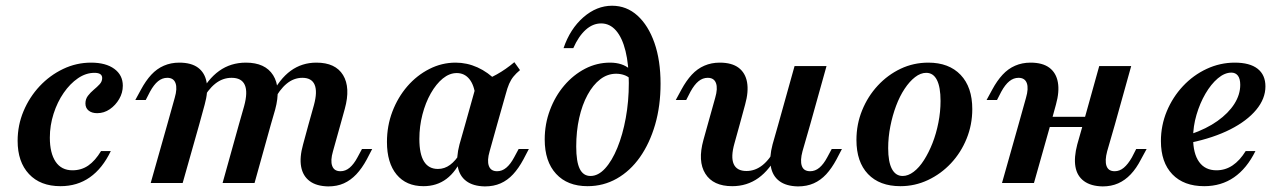

<svg xmlns="http://www.w3.org/2000/svg" viewBox="-20 -651 4569 683"><path d="M195.2 11.3Q123.4 11.3 83.1 -31.9Q42.7 -75 42.7 -150Q42.7 -205.6 63.7 -255.6Q84.7 -305.6 121 -344.4Q157.3 -383.1 204.4 -405.6Q251.6 -428.2 304 -428.2Q356.5 -428.2 386.7 -406Q416.9 -383.9 416.9 -346Q416.9 -321 404 -298.8Q391.1 -276.6 370.6 -262.5Q350 -248.4 325.8 -248.4Q306.5 -248.4 295.2 -257.7Q283.9 -266.9 283.9 -283.1Q283.9 -298.4 292.7 -310.1Q301.6 -321.8 313.7 -331.9Q325.8 -341.9 334.7 -351.6Q343.5 -361.3 343.5 -373.4Q343.5 -391.9 316.1 -391.9Q285.5 -391.9 257.3 -372.6Q229 -353.2 206.5 -320.6Q183.9 -287.9 170.6 -246.4Q157.3 -204.8 157.3 -161.3Q157.3 -106.5 177.8 -75.8Q198.4 -45.2 237.9 -45.2Q269.4 -45.2 294 -62.1Q318.5 -79 339.5 -113.7H374.2Q344.4 -51.6 299.6 -20.2Q254.8 11.3 195.2 11.3Z M829.8 -208.1 848.4 -273.4Q862.1 -323.4 850.8 -348.8Q839.5 -374.2 804 -374.2Q771.8 -374.2 745.6 -353.2Q719.4 -332.3 696.8 -290.3L688.7 -310.5Q718.5 -369.4 759.7 -398.8Q800.8 -428.2 854.8 -428.2Q923.4 -428.2 951.6 -383.5Q979.8 -338.7 958.9 -261.3L943.5 -208.1ZM1077.4 -208.1 1096.8 -277.4Q1109.7 -325 1099.2 -349.6Q1088.7 -374.2 1055.6 -374.2Q1025 -374.2 999.6 -353.2Q974.2 -332.3 952.4 -290.3L944.4 -310.5Q974.2 -370.2 1014.1 -399.2Q1054 -428.2 1105.6 -428.2Q1173.4 -428.2 1200.4 -383.9Q1227.4 -339.5 1206.5 -263.7L1191.1 -208.1ZM575 -208.1 601.6 -303.2Q611.3 -336.3 604.4 -355.2Q597.6 -374.2 575 -374.2Q557.3 -374.2 542.3 -362.1Q527.4 -350 513.7 -325L498.4 -295.2H461.3L481.5 -332.3Q498.4 -363.7 518.1 -385.1Q537.9 -406.5 562.9 -417.3Q587.9 -428.2 617.7 -428.2Q660.5 -428.2 684.7 -410.1Q708.9 -391.9 714.9 -358.5Q721 -325 708.1 -279L688.7 -208.1ZM516.1 0 575 -208.1H688.7L629.8 0ZM771.8 0 829.8 -208.1H943.5L885.5 0ZM1164.5 -112.9Q1154.8 -79.8 1161.7 -60.9Q1168.5 -41.9 1191.1 -41.9Q1208.9 -41.9 1223.8 -54.4Q1238.7 -66.9 1251.6 -91.1L1267.7 -121H1304L1284.7 -83.9Q1267.7 -52.4 1247.6 -31Q1227.4 -9.7 1203.2 1.2Q1179 12.1 1147.6 12.1Q1105.6 11.3 1081.5 -6.9Q1057.3 -25 1051.2 -58.1Q1045.2 -91.1 1058.1 -137.1L1077.4 -208.1H1191.1Z M1486.3 11.3Q1425 11.3 1390.7 -30.2Q1356.5 -71.8 1356.5 -146Q1356.5 -203.2 1375.8 -254Q1395.2 -304.8 1429 -344Q1462.9 -383.1 1507.3 -405.6Q1551.6 -428.2 1600.8 -428.2Q1641.1 -428.2 1678.6 -411.3Q1716.1 -394.4 1748.4 -361.3L1671 -309.7Q1666.9 -348.4 1649.6 -369.8Q1632.3 -391.1 1604.8 -391.1Q1579 -391.1 1555.2 -371.8Q1531.5 -352.4 1512.5 -319Q1493.5 -285.5 1482.7 -243.5Q1471.8 -201.6 1471.8 -156.5Q1471.8 -103.2 1488.3 -76.6Q1504.8 -50 1537.9 -50Q1561.3 -50 1581 -64.5Q1600.8 -79 1617.7 -107.3L1625.8 -93.5Q1603.2 -41.1 1568.5 -14.9Q1533.9 11.3 1486.3 11.3ZM1634.7 -208.1 1675.8 -354.8Q1715.3 -368.5 1747.2 -386.3Q1779 -404 1809.7 -429.8L1829.8 -401.6Q1816.1 -390.3 1806.9 -379Q1797.6 -367.7 1791.1 -352.8Q1784.7 -337.9 1779 -316.1L1748.4 -208.1ZM1721.8 -112.9Q1712.1 -79.8 1719 -60.9Q1725.8 -41.9 1748.4 -41.9Q1766.1 -41.9 1781 -54.4Q1796 -66.9 1808.9 -91.1L1825 -121H1861.3L1841.9 -83.9Q1825 -52.4 1805.2 -31Q1785.5 -9.7 1760.9 1.2Q1736.3 12.1 1704.8 12.1Q1662.9 11.3 1638.7 -6.9Q1614.5 -25 1608.5 -58.1Q1602.4 -91.1 1614.5 -137.1L1634.7 -208.1H1748.4Z M2070.2 11.3Q1998.4 11.3 1958.1 -32.7Q1917.7 -76.6 1917.7 -154.8Q1917.7 -209.7 1936.3 -259.3Q1954.8 -308.9 1987.1 -346.8Q2019.4 -384.7 2061.3 -406.5Q2103.2 -428.2 2150 -428.2Q2194.4 -428.2 2221 -404.8V-371.8Q2212.9 -379.8 2199.6 -384.3Q2186.3 -388.7 2171.8 -388.7Q2141.1 -388.7 2115.3 -369Q2089.5 -349.2 2070.2 -313.7Q2050.8 -278.2 2040.3 -231Q2029.8 -183.9 2029.8 -129.8Q2029.8 -75.8 2042.3 -50.4Q2054.8 -25 2080.6 -25Q2108.1 -25 2132.7 -52Q2157.3 -79 2176.2 -125.4Q2195.2 -171.8 2206 -231Q2216.9 -290.3 2216.9 -355.6Q2216.9 -421.8 2205.2 -469.4Q2193.5 -516.9 2171.4 -542.3Q2149.2 -567.7 2118.5 -567.7Q2088.7 -567.7 2063.3 -544.8Q2037.9 -521.8 2019.4 -479.8H1984.7Q2008.1 -548.4 2055.2 -589.5Q2102.4 -630.6 2157.3 -630.6Q2208.9 -630.6 2247.6 -595.6Q2286.3 -560.5 2308.1 -498.4Q2329.8 -436.3 2329.8 -353.2Q2329.8 -274.2 2310.5 -207.7Q2291.1 -141.1 2256.5 -91.9Q2221.8 -42.7 2174.2 -15.7Q2126.6 11.3 2070.2 11.3Z M2611.3 -208.1 2592.7 -141.1Q2579 -92.7 2589.9 -67.7Q2600.8 -42.7 2635.5 -42.7Q2666.1 -42.7 2692.3 -63.3Q2718.5 -83.9 2740.3 -126.6L2748.4 -105.6Q2718.5 -46.8 2677.8 -17.7Q2637.1 11.3 2584.7 11.3Q2516.9 11.3 2489.1 -33.1Q2461.3 -77.4 2482.3 -153.2L2497.6 -208.1ZM2497.6 -208.1 2524.2 -303.2Q2533.9 -336.3 2527 -355.2Q2520.2 -374.2 2497.6 -374.2Q2479.8 -374.2 2464.9 -362.1Q2450 -350 2436.3 -325L2421 -295.2H2383.9L2404 -332.3Q2421 -363.7 2440.7 -385.1Q2460.5 -406.5 2485.5 -417.3Q2510.5 -428.2 2540.3 -428.2Q2583.1 -428.2 2607.3 -410.1Q2631.5 -391.9 2637.5 -358.5Q2643.5 -325 2630.6 -279L2611.3 -208.1ZM2748.4 -208.1 2806.5 -416.1H2920.2L2862.1 -208.1ZM2834.7 -112.9Q2825.8 -79.8 2832.3 -60.9Q2838.7 -41.9 2862.1 -41.9Q2879.8 -41.9 2894.8 -54.4Q2909.7 -66.9 2922.6 -91.1L2938.7 -121H2975L2955.6 -83.9Q2938.7 -52.4 2919 -31Q2899.2 -9.7 2874.6 1.2Q2850 12.1 2818.5 12.1Q2776.6 11.3 2752.4 -6.9Q2728.2 -25 2722.2 -58.1Q2716.1 -91.1 2728.2 -137.1L2748.4 -208.1H2862.1Z M3183.1 11.3Q3108.9 11.3 3067.7 -31.9Q3026.6 -75 3026.6 -153.2Q3026.6 -208.9 3046.8 -258.5Q3066.9 -308.1 3102.4 -346.4Q3137.9 -384.7 3183.9 -406.5Q3229.8 -428.2 3282.3 -428.2Q3355.6 -428.2 3397.2 -384.7Q3438.7 -341.1 3438.7 -262.9Q3438.7 -207.3 3418.5 -157.7Q3398.4 -108.1 3362.9 -70.2Q3327.4 -32.3 3281 -10.5Q3234.7 11.3 3183.1 11.3ZM3191.1 -25Q3210.5 -25 3230.2 -39.9Q3250 -54.8 3266.9 -81.5Q3283.9 -108.1 3297.2 -141.9Q3310.5 -175.8 3318.1 -214.5Q3325.8 -253.2 3325.8 -291.9Q3325.8 -341.1 3312.9 -366.5Q3300 -391.9 3275 -391.9Q3254.8 -391.9 3235.1 -376.6Q3215.3 -361.3 3198 -335.1Q3180.6 -308.9 3167.7 -274.6Q3154.8 -240.3 3147.2 -201.6Q3139.5 -162.9 3139.5 -124.2Q3139.5 -75 3152.8 -50Q3166.1 -25 3191.1 -25Z M3603.2 -208.1 3629.8 -303.2Q3639.5 -336.3 3632.7 -355.2Q3625.8 -374.2 3603.2 -374.2Q3585.5 -374.2 3570.6 -362.1Q3555.6 -350 3541.9 -325L3526.6 -295.2H3489.5L3509.7 -332.3Q3526.6 -363.7 3546.4 -385.1Q3566.1 -406.5 3591.1 -417.3Q3616.1 -428.2 3646 -428.2Q3688.7 -428.2 3712.9 -410.1Q3737.1 -391.9 3743.1 -358.5Q3749.2 -325 3736.3 -279L3716.9 -208.1ZM3544.4 0 3603.2 -208.1H3716.9L3658.1 0ZM3673.4 -199.2 3683.1 -235.5H3885.5L3875 -199.2ZM3832.3 -208.1 3890.3 -416.1H4004L3946 -208.1ZM3918.5 -112.9Q3909.7 -79.8 3916.1 -60.9Q3922.6 -41.9 3945.2 -41.9Q3962.9 -41.9 3977.8 -54.4Q3992.7 -66.9 4006.5 -91.1L4021.8 -121H4058.9L4038.7 -83.9Q4022.6 -52.4 4002.4 -31Q3982.3 -9.7 3957.7 1.2Q3933.1 12.1 3902.4 12.1Q3860.5 11.3 3835.9 -6.9Q3811.3 -25 3805.6 -58.1Q3800 -91.1 3812.1 -137.1L3832.3 -208.1H3946Z M4263.7 11.3Q4191.1 11.3 4150.4 -31Q4109.7 -73.4 4109.7 -149.2Q4109.7 -204.8 4130.6 -255.2Q4151.6 -305.6 4188.3 -344.8Q4225 -383.9 4272.6 -406Q4320.2 -428.2 4372.6 -428.2Q4425.8 -428.2 4453.6 -406.5Q4481.5 -384.7 4481.5 -343.5Q4481.5 -300 4448.8 -260.5Q4416.1 -221 4356.5 -190.7Q4296.8 -160.5 4215.3 -143.5V-173.4Q4271.8 -192.7 4310.9 -220.6Q4350 -248.4 4371 -281.5Q4391.9 -314.5 4391.9 -349.2Q4391.9 -371 4383.5 -381.9Q4375 -392.7 4360.5 -392.7Q4336.3 -392.7 4312.1 -372.2Q4287.9 -351.6 4268.1 -317.7Q4248.4 -283.9 4236.3 -242.7Q4224.2 -201.6 4224.2 -160.5Q4224.2 -104.8 4245.6 -75Q4266.9 -45.2 4307.3 -45.2Q4338.7 -45.2 4364.5 -62.5Q4390.3 -79.8 4411.3 -113.7H4446Q4415.3 -51.6 4369.8 -20.2Q4324.2 11.3 4263.7 11.3Z"/></svg>

Font: Playfair 9pt
Style: Bold Italic
Weight: 700
Italic angle: -15.6°
Designer: Claus Eggers Sørensen
Foundry: Claus Eggers Sørensen
Version: Version 2.203